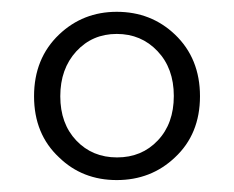

<svg xmlns="http://www.w3.org/2000/svg" viewBox="-20 -762 393 322"><path d="M79.1 -498Q37.1 -537.1 37.1 -600.6Q37.1 -664.1 79.1 -704.1Q119.1 -742.2 175.8 -742.2Q233.4 -742.2 273.4 -704.1Q315.4 -664.1 315.4 -600.6Q315.4 -537.1 273.4 -498Q233.4 -460 175.8 -460Q118.2 -460 79.1 -498ZM175.8 -705.1Q134.8 -705.1 107.9 -675.8Q81.1 -646.5 81.1 -600.6Q81.1 -554.7 107.9 -526.4Q134.8 -498 176.3 -498Q217.8 -498 244.6 -526.4Q271.5 -554.7 271.5 -601.1Q271.5 -647.5 244.1 -676.3Q216.8 -705.1 175.8 -705.1Z"/></svg>

Font: Bpmf GenYo Min B
Style: B
Weight: 700
Foundry: But Ko
Version: Version 1.320